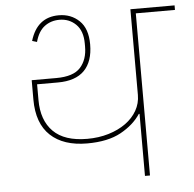

<svg xmlns="http://www.w3.org/2000/svg" viewBox="-51 -750 811 801"><g transform="rotate(-5 354.5 -349.5)"><path d="M524 -260H521Q492 -216 437.5 -186Q383 -156 296 -156Q197 -156 142.5 -207Q88 -258 88 -358V-439H191Q263 -439 292.5 -472Q322 -505 322 -559V-572Q322 -625 294 -652.5Q266 -680 225 -680Q189 -680 162.5 -660Q136 -640 124 -596L104 -602Q133 -699 224 -699Q275 -699 309.5 -666Q344 -633 344 -567Q344 -495 307 -457.5Q270 -420 196 -420H109V-354Q109 -269 156 -222Q203 -175 298 -175Q346 -175 387.5 -187.5Q429 -200 459.5 -222Q490 -244 507 -274Q524 -304 524 -339V-698H709V-679H545V0H524Z"/></g></svg>

Font: IBM Plex Sans Devanagari Thin
Style: Regular
Weight: 100
Designer: Mike Abbink, Paul van der Laan, Pieter van Rosmalen, Erin McLaughlin
Foundry: Bold Monday
Version: Version 1.1